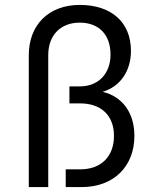

<svg xmlns="http://www.w3.org/2000/svg" viewBox="-20 -760 640 780"><path d="M397 -387C468 -408 512 -471 512 -553C512 -672 430 -740 304 -740C178 -740 97 -659 97 -536V0H176V-536C176 -617 226 -668 304 -668C382 -668 429 -619 429 -538C429 -463 382 -409 304 -409H262V-340H305C392 -340 443 -290 443 -208C443 -125 392 -72 305 -72H247V0H312C442 0 526 -84 526 -208C526 -302 477 -368 397 -387Z"/></svg>

Font: Tekne LDO Light
Style: Regular
Weight: 300
Monospace: yes
Designer: Alessio Laiso, Mario Rullo, Paolo Rosset
Foundry: Alessio Laiso
Version: Version 1.000;hotconv 1.0.109;makeotfexe 2.5.65596